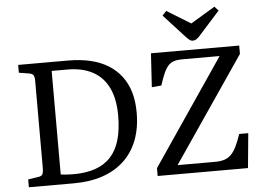

<svg xmlns="http://www.w3.org/2000/svg" viewBox="-60 -1018 1520 1099"><g transform="rotate(-5 700.0 -468.5)"><path d="M62 0V-45L120 -54Q139 -56 145 -66.5Q151 -77 151 -105V-602Q151 -627 144.5 -636.5Q138 -646 118 -649L62 -658V-703H349Q419 -703 476.5 -689.5Q534 -676 578 -649Q622 -622 652.5 -582Q683 -542 698.5 -490Q714 -438 714 -373Q714 -284 687.5 -214.5Q661 -145 609.5 -97Q558 -49 485.5 -24.5Q413 0 321 0ZM322 -52Q395 -52 448.5 -70.5Q502 -89 537.5 -127.5Q573 -166 590 -225Q607 -284 607 -365Q607 -459 576.5 -523Q546 -587 486.5 -619.5Q427 -652 341 -652H250V-57Q261 -55 282 -53.5Q303 -52 322 -52ZM802 0V-45L1215 -653H998Q972 -653 953 -647Q934 -641 920 -626Q906 -611 894 -584Q882 -557 868 -514L813 -509L825 -703H1332V-655L921 -52H1135Q1166 -52 1188 -58.5Q1210 -65 1227 -81Q1244 -97 1258.5 -126Q1273 -155 1288 -199H1340L1321 0ZM1070 -754Q1060 -754 1051.5 -760.5Q1043 -767 1029 -782L910 -912L933 -937L1070 -853L1210 -937L1232 -913L1109 -776Q1100 -766 1090.5 -760Q1081 -754 1070 -754Z"/></g></svg>

Font: Literata 18pt
Style: Regular
Weight: 400
Designer: Latin by Veronika Burian and Jose Scaglione. Greek by Irene Vlachou. Cyrillic by Vera Evstafieva.
Foundry: TypeTogether
Version: Version 3.103;gftools[0.9.29]